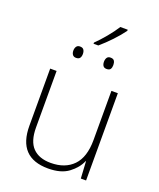

<svg xmlns="http://www.w3.org/2000/svg" viewBox="-162 -988 906 1096"><g transform="rotate(20 291.0 -440.0)"><path d="M265 -755Q293 -782 324.5 -820Q356 -858 376 -890H421V-883Q397 -850 363 -814Q329 -778 294 -748H265ZM198 -638Q184 -638 177 -647.5Q170 -657 170 -672Q170 -687 177 -697Q184 -707 198 -707Q215 -707 221.5 -697Q228 -687 228 -672Q228 -657 221.5 -647.5Q215 -638 198 -638ZM384 -638Q369 -638 362.5 -647.5Q356 -657 356 -672Q356 -687 362.5 -697Q369 -707 384 -707Q401 -707 407 -697Q413 -687 413 -672Q413 -657 407 -647.5Q401 -638 384 -638ZM492 -530V0H460L454 -103H452Q433 -58 387.5 -24Q342 10 264 10Q81 10 81 -183V-530H120V-187Q120 -103 158 -64Q196 -25 267 -25Q354 -25 403.5 -76Q453 -127 453 -232V-530Z"/></g></svg>

Font: Noto Sans ExtraLight
Style: Regular
Weight: 200
Designer: Monotype Design Team
Foundry: Monotype Imaging Inc.
Version: Version 2.007